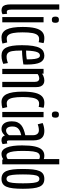

<svg xmlns="http://www.w3.org/2000/svg" viewBox="832 -1612 790 2493"><g transform="rotate(90 1226.5 -365.0)"><path d="M104.3 -740V-121.9Q104.3 -95.8 107.8 -82Q111.4 -68.1 117.9 -63.4Q124.5 -58.7 133.6 -58.7Q138 -58.7 143.8 -59.5Q149.5 -60.4 158.3 -63.4L164.2 -2.9Q154.2 2.7 141.6 6.3Q128.9 10 116 10Q89 10 71.3 -1.1Q53.5 -12.1 44.9 -39.1Q36.3 -66.1 36.3 -113.5V-740Z M235.4 -643.5Q214 -643.5 204.5 -653.8Q195.1 -664 195.1 -689.4Q195.1 -715 204.5 -725.2Q214 -735.5 235.4 -735.5Q257.6 -735.5 266.5 -725.2Q275.5 -715 275.5 -689.4Q275.5 -664 266.7 -653.8Q257.9 -643.5 235.4 -643.5ZM201.3 0V-536.2H269.3V0Z M329.4 -265Q329.4 -364.1 344.6 -425.9Q359.9 -487.7 391.7 -517Q423.5 -546.2 473.2 -546.2Q484.8 -546.2 496.7 -545.1Q508.7 -544 519.9 -541.8Q531.1 -539.7 539.4 -536.1L527.3 -472.2Q520.3 -474.2 513.5 -475.7Q506.7 -477.2 499.6 -477.7Q492.4 -478.2 483.8 -478.2Q454.9 -478.2 436.3 -458Q417.6 -437.9 408.6 -391Q399.6 -344 399.6 -262.7Q399.6 -187.2 408.5 -142Q417.4 -96.8 435.3 -77.4Q453.3 -58 479.2 -58Q486.8 -58 495.8 -59Q504.8 -60 514 -61.3Q523.2 -62.6 530.4 -64.2L545 -2.2Q531.9 2.9 508.6 6.5Q485.4 10 464.9 10Q395.7 10 362.5 -55.3Q329.4 -120.6 329.4 -265Z M701.3 10Q665.7 10 640 -4.4Q614.2 -18.9 598 -50.1Q581.8 -81.3 574.1 -132.3Q566.4 -183.2 566.4 -255.6Q566.4 -340.5 575.5 -396.7Q584.5 -452.9 601.9 -485.8Q619.3 -518.7 645 -532.5Q670.7 -546.2 703.4 -546.2Q761.5 -546.2 789.5 -493.3Q817.6 -440.4 817.6 -316.9Q817.6 -311.1 817.1 -295.8Q816.6 -280.4 816.6 -274.1Q801.7 -271.5 781.5 -268.7Q761.3 -265.9 737.7 -263.1Q714.1 -260.2 688.1 -258.4Q662.1 -256.6 636 -256.6Q636 -252.2 636 -247.8Q636 -243.3 636 -239Q636 -169 643.3 -128.8Q650.5 -88.6 668.5 -72.3Q686.4 -56.1 717.2 -56.1Q729.7 -56.1 742.5 -57.9Q755.3 -59.7 769.4 -63.9Q783.6 -68 798.5 -73L809 -12.8Q791.1 -5.3 773.4 -0.1Q755.8 5.1 738.1 7.6Q720.4 10 701.3 10ZM636 -309.3Q651.8 -309.3 669.4 -310Q687 -310.7 702.8 -312.1Q718.5 -313.5 731.1 -315.4Q743.7 -317.2 750.4 -318.6Q750.4 -384.1 744.8 -421.1Q739.2 -458.2 728.3 -473.7Q717.4 -489.1 700.3 -489.1Q687.7 -489.1 676.6 -481.7Q665.5 -474.2 657.1 -455.1Q648.7 -435.9 643.5 -400.6Q638.4 -365.2 636 -309.3Z M873.3 0V-536.2H936.3V-516.1Q949.7 -526.8 964.8 -533.2Q979.8 -539.6 995.5 -542.9Q1011.3 -546.2 1025.8 -546.2Q1050.8 -546.2 1069.9 -535.2Q1089.1 -524.2 1099.9 -500.9Q1110.7 -477.6 1110.7 -439.8V0H1042.4V-422.8Q1042.4 -451.7 1030.6 -465.9Q1018.9 -480.2 995.9 -480.2Q988 -480.2 978.1 -477.4Q968.2 -474.7 958.5 -470.4Q948.7 -466.2 941.6 -460V0Z M1169.4 -265Q1169.4 -364.1 1184.6 -425.9Q1199.9 -487.7 1231.7 -517Q1263.5 -546.2 1313.2 -546.2Q1324.8 -546.2 1336.7 -545.1Q1348.7 -544 1359.9 -541.8Q1371.1 -539.7 1379.4 -536.1L1367.3 -472.2Q1360.3 -474.2 1353.5 -475.7Q1346.7 -477.2 1339.6 -477.7Q1332.4 -478.2 1323.8 -478.2Q1294.9 -478.2 1276.3 -458Q1257.6 -437.9 1248.6 -391Q1239.6 -344 1239.6 -262.7Q1239.6 -187.2 1248.5 -142Q1257.4 -96.8 1275.3 -77.4Q1293.3 -58 1319.2 -58Q1326.8 -58 1335.8 -59Q1344.8 -60 1354 -61.3Q1363.2 -62.6 1370.4 -64.2L1385 -2.2Q1371.9 2.9 1348.6 6.5Q1325.4 10 1304.9 10Q1235.7 10 1202.5 -55.3Q1169.4 -120.6 1169.4 -265Z M1467.4 -643.5Q1446 -643.5 1436.5 -653.8Q1427.1 -664 1427.1 -689.4Q1427.1 -715 1436.5 -725.2Q1446 -735.5 1467.4 -735.5Q1489.6 -735.5 1498.5 -725.2Q1507.5 -715 1507.5 -689.4Q1507.5 -664 1498.7 -653.8Q1489.9 -643.5 1467.4 -643.5ZM1433.3 0V-536.2H1501.3V0Z M1554.8 -124Q1554.8 -167.5 1567.6 -197Q1580.5 -226.6 1604.6 -246.1Q1628.8 -265.6 1661.9 -277.9Q1695.1 -290.3 1735.1 -299.1V-398.1Q1735.1 -435.1 1718.1 -455.3Q1701.2 -475.4 1671 -475.4Q1662.6 -475.4 1651 -474.4Q1639.4 -473.4 1625.2 -470.1Q1611.1 -466.7 1593.3 -460.5L1577 -524.6Q1603.1 -535.5 1630 -540.8Q1656.9 -546.2 1678.5 -546.2Q1724.1 -546.2 1751.3 -529.1Q1778.6 -512 1790.7 -479.6Q1802.8 -447.2 1802.8 -400.5V-90.6Q1802.8 -73.2 1807.2 -66.8Q1811.6 -60.5 1818.7 -60.5Q1824.1 -60.5 1830.1 -61.6Q1836.2 -62.8 1842.4 -66.2L1850.6 -4Q1839.4 2.3 1827.1 6.1Q1814.9 10 1798.9 10Q1774 10 1759.2 -1.8Q1744.4 -13.5 1739.4 -33.5Q1727.2 -20.5 1714 -10.6Q1700.8 -0.8 1686.1 4.6Q1671.4 10 1652.5 10Q1628.2 10 1609.7 0Q1591.2 -10 1579 -27.7Q1566.8 -45.5 1560.8 -70.1Q1554.8 -94.7 1554.8 -124ZM1621.9 -132.7Q1621.9 -91.8 1636 -70.5Q1650.2 -49.3 1673.8 -49.3Q1687.8 -49.3 1699.3 -54.9Q1710.7 -60.5 1719.8 -69.4Q1728.9 -78.4 1735.1 -87.3V-246.6Q1713.6 -241.5 1693.5 -233.9Q1673.3 -226.3 1656.9 -213.6Q1640.4 -201 1631.2 -181.5Q1621.9 -162.1 1621.9 -132.7Z M2053 0 2046.5 -12.5Q2033.5 -1.9 2014.7 4.1Q1995.8 10 1977 10Q1922.4 10 1894.9 -57.6Q1867.4 -125.2 1867.4 -257.7Q1867.4 -359.6 1881.2 -423Q1895 -486.5 1924.5 -516.3Q1954.1 -546.2 2000.4 -546.2Q2010.8 -546.2 2022 -544.7Q2033.2 -543.2 2044.7 -539.4V-740H2113V0ZM2044.7 -70.3V-480.9Q2033 -485.9 2026.2 -487.1Q2019.4 -488.3 2012.2 -488.3Q1984.5 -488.3 1968.4 -468.2Q1952.3 -448.2 1945.6 -400.1Q1938.9 -351.9 1938.9 -266.4Q1938.9 -193.8 1945.4 -146.6Q1951.9 -99.3 1965.3 -76.6Q1978.6 -53.9 1998 -53.9Q2006.9 -53.9 2014.5 -55.6Q2022 -57.3 2029.2 -61Q2036.4 -64.8 2044.7 -70.3Z M2173.4 -268.1Q2173.4 -343.7 2179.5 -396.9Q2185.7 -450 2200.3 -483Q2214.9 -516 2239.9 -531.1Q2264.9 -546.2 2302 -546.2Q2339.2 -546.2 2364.2 -531.1Q2389.2 -516 2403.8 -483Q2418.4 -450 2424.5 -396.9Q2430.7 -343.7 2430.7 -268.1Q2430.7 -193.2 2424.5 -140Q2418.4 -86.8 2403.8 -53.8Q2389.2 -20.8 2364.2 -5.4Q2339.2 10 2302 10Q2264.9 10 2239.9 -5.4Q2214.9 -20.8 2200.3 -53.8Q2185.7 -86.8 2179.5 -140Q2173.4 -193.2 2173.4 -268.1ZM2244.3 -268.1Q2244.3 -181 2250.1 -134.9Q2255.9 -88.8 2268.6 -72Q2281.2 -55.1 2302 -55.1Q2323.2 -55.1 2335.7 -72Q2348.2 -88.8 2354 -134.9Q2359.8 -181 2359.8 -268.1Q2359.8 -356.2 2354 -402.1Q2348.2 -448 2335.7 -464.9Q2323.2 -481.7 2302 -481.7Q2281.2 -481.7 2268.6 -464.9Q2255.9 -448 2250.1 -402.1Q2244.3 -356.2 2244.3 -268.1Z"/></g></svg>

Font: Georama ExtraCondensed Thin
Style: Regular
Weight: 100
Width: 2
Designer: Jean-Baptiste Levee
Foundry: Production Type
Version: Version 1.001